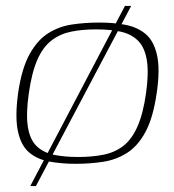

<svg xmlns="http://www.w3.org/2000/svg" viewBox="-20 -545 586 647"><path d="M41 -231Q53 -314 79.5 -362Q106 -410 142.5 -433Q179 -456 223 -462.5Q267 -469 314 -469Q362 -469 402 -461.5Q442 -454 470 -431Q498 -408 509 -360Q520 -312 508 -231Q496 -148 470 -100Q444 -52 407 -29Q370 -6 326 0.5Q282 7 235 7Q187 7 146.5 -0.5Q106 -8 78.5 -31Q51 -54 40.5 -102Q30 -150 41 -231ZM472 -230Q482 -301 474.5 -344Q467 -387 444 -409Q421 -431 385.5 -438.5Q350 -446 304 -446Q258 -446 220.5 -438.5Q183 -431 154 -409Q125 -387 106 -344Q87 -301 77 -230Q67 -160 74 -117Q81 -74 103.5 -52.5Q126 -31 161 -23.5Q196 -16 243 -16Q290 -16 328 -23.5Q366 -31 394.5 -52.5Q423 -74 442.5 -117Q462 -160 472 -230ZM82 82 401 -525H422L101 82Z"/></svg>

Font: Genos Thin ExtraLight
Style: Italic
Weight: 250
Italic angle: -8°
Version: Version 1.010